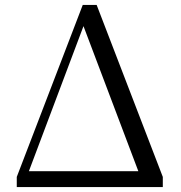

<svg xmlns="http://www.w3.org/2000/svg" viewBox="-20 -754 728 774"><path d="M47.6 0V-40.8L313.6 -734.2H369.6L636.3 -40.8V0H561.8L308 -671.3H325.4L321.2 -661L72.4 0ZM62.4 0 68.1 -63.9H605.1V0Z"/></svg>

Font: Noto Serif SC
Style: Regular
Weight: 200
Designer: Ryoko NISHIZUKA 西塚涼子 (kana & ideographs); Frank Grießhammer (Latin, Greek & Cyrillic); Wenlong ZHANG 张文龙 (bopomofo); San
Foundry: Adobe
Version: Version 2.001;hotconv 1.1.0;makeotfexe 2.6.0